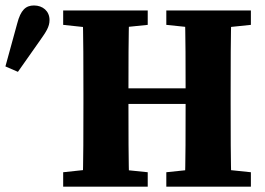

<svg xmlns="http://www.w3.org/2000/svg" viewBox="-51 -696 988 716"><path d="M184.6 0H499.9V-53.7L354.1 -68.7H324.7L184.6 -53.7V0ZM257.1 0H431C428 -103 428 -207 428 -316.3V-347C428 -452 428 -556 431 -657H257.1C260.1 -554 260.1 -450 260.1 -347V-310C260.1 -205 260.1 -101 257.1 0ZM344.1 -308.5H725.1V-366.7H344.1V-308.5ZM569.2 0H884.6V-53.7L740.9 -68.7H712.9L569.2 -53.7V0ZM638.2 0H812.1C809.1 -103 809.1 -207 809.1 -310V-347C809.1 -452 809.1 -556 812.1 -657H638.2C641.2 -554 641.2 -450 641.2 -347V-316.3C641.2 -205 641.2 -101 638.2 0ZM184.6 -603.3 324.7 -588.3H354.1L499.9 -603.3V-657H184.6V-603.3ZM569.2 -603.3 712.9 -588.3H740.9L884.6 -603.3V-657H569.2V-603.3ZM-30.8 -448.3 15.8 -428.1 98.3 -545.3C120.8 -577.3 133.7 -595.9 133.7 -621.3C133.7 -654.8 108.3 -675.6 75.7 -675.6C44.9 -675.6 26.1 -658.4 13.2 -608.5L-30.8 -448.3Z"/></svg>

Font: Source Serif Variable
Style: Regular
Weight: 389
Designer: Frank Grießhammer
Foundry: Adobe Systems Incorporated
Version: Version 3.001;hotconv 1.0.111;makeotfexe 2.5.65597